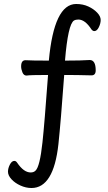

<svg xmlns="http://www.w3.org/2000/svg" viewBox="-20 -752 540 963"><path d="M138 191Q110 191 82.5 178.5Q55 166 37.5 147Q20 128 20 109Q20 92 29.5 73.5Q39 55 52 55Q60 55 66 64Q99 113 134 113Q149 113 158 104Q180 84 193 -38Q203 -130 221 -376Q131 -376 113 -373Q99 -373 92.5 -389Q86 -405 86 -419Q86 -450 108 -450Q138 -448 225 -448Q251 -732 362 -732Q396 -732 423 -719.5Q450 -707 467.5 -688.5Q485 -670 485 -652Q485 -634 475.5 -615Q466 -596 453 -596Q446 -596 439 -604Q407 -654 373 -654Q360 -654 351 -649Q321 -630 306 -448Q388 -448 430 -451Q460 -451 460 -399Q460 -374 439 -374Q367 -376 302 -376Q285 -142 273 -29Q249 191 138 191Z"/></svg>

Font: ToneOZ-Pinyin-WenKai-Medium
Style: Medium
Weight: 700
Designer: Fontworks Inc.
Foundry: ToneOZ
Version: Version 0.240331